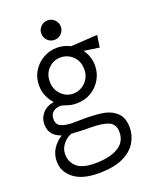

<svg xmlns="http://www.w3.org/2000/svg" viewBox="-169 -733 872 1110"><g transform="rotate(-20 267.0 -178.0)"><path d="M500 101Q500 149 474 192Q448 235 391.5 261.5Q335 288 241 288Q141 288 88.5 246Q36 204 36 141Q36 99 57.5 65Q79 31 115 9Q82 -1 62 -24Q42 -47 42 -86Q42 -123 67 -152Q92 -181 137 -188Q115 -212 102.5 -242Q90 -272 90 -306Q90 -356 114 -394.5Q138 -433 177.5 -455Q217 -477 261 -477Q304 -477 342 -457L506 -467L495 -393L401 -407Q416 -386 425 -360Q434 -334 434 -306Q434 -259 411 -220Q388 -181 349 -158Q310 -135 261 -135Q242 -135 226 -138Q210 -141 186 -150Q179 -152 171 -153.5Q163 -155 154 -153Q135 -151 118.5 -137.5Q102 -124 102 -94Q102 -62 128.5 -49.5Q155 -37 202 -37L273 -38Q344 -38 392 -29Q440 -19 470 11.5Q500 42 500 101ZM261 -195Q303 -195 335.5 -226Q368 -257 368 -306Q368 -356 336.5 -386.5Q305 -417 261 -417Q218 -417 187 -386Q156 -355 156 -306Q156 -259 187 -227Q218 -195 261 -195ZM96 117Q95 165 129 196Q163 227 242 227Q331 227 383 196.5Q435 166 435 105Q435 56 397.5 39.5Q360 23 285 23H252Q229 22 208.5 21Q188 20 170 19Q141 29 118.5 56.5Q96 84 96 117ZM265 -524Q240 -524 222.5 -541.5Q205 -559 205 -585Q205 -609 222.5 -626.5Q240 -644 265 -644Q290 -644 307.5 -626.5Q325 -609 325 -585Q325 -559 307.5 -541.5Q290 -524 265 -524Z"/></g></svg>

Font: Lil Grotesk
Style: Regular
Weight: 400
Designer: Bastien Sozeau
Foundry: NBR — Bastien Sozeau
Version: Version 4.002; ttfautohint (v1.8.4.7-5d5b)